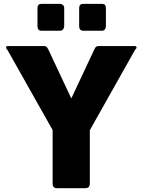

<svg xmlns="http://www.w3.org/2000/svg" viewBox="-20 -983 745 1003"><path d="M352.5 -468.8Q382.8 -533.2 473.6 -726.6Q476.6 -733.4 478.5 -735.4Q481.4 -738.3 483.4 -739.3Q485.4 -741.2 487.3 -741.2Q489.3 -741.2 492.2 -742.2Q556.6 -742.2 684.6 -742.2Q688.5 -742.2 690.4 -740.2Q693.4 -738.3 693.4 -735.4Q693.4 -729.5 685.5 -722.7Q607.4 -583 449.2 -302.7Q449.2 -233.4 449.2 -23.4Q449.2 0 425.8 0Q376 0 276.4 0Q265.6 0 260.7 -5.9Q254.9 -12.7 254.9 -23.4Q254.9 -117.2 254.9 -303.7Q196.3 -408.2 18.6 -722.7Q11.7 -728.5 11.7 -735.4Q11.7 -738.3 13.7 -740.2Q15.6 -742.2 19.5 -742.2Q84 -742.2 211.9 -742.2Q215.8 -741.2 217.8 -741.2Q219.7 -741.2 221.7 -739.3Q223.6 -738.3 225.6 -735.4Q227.5 -733.4 231.4 -726.6Q271.5 -640.6 352.5 -468.8ZM175.8 -941.4Q175.8 -962.9 197.3 -962.9Q229.5 -962.9 294.9 -962.9Q301.8 -962.9 308.6 -957Q315.4 -951.2 315.4 -941.4Q315.4 -910.2 315.4 -846.7Q315.4 -837.9 309.6 -830.1Q303.7 -822.3 294.9 -822.3Q262.7 -822.3 197.3 -822.3Q175.8 -822.3 175.8 -846.7Q175.8 -878.9 175.8 -941.4ZM393.6 -941.4Q393.6 -962.9 416 -962.9Q448.2 -962.9 512.7 -962.9Q533.2 -962.9 533.2 -941.4Q533.2 -910.2 533.2 -846.7Q533.2 -837.9 528.3 -830.1Q522.5 -822.3 512.7 -822.3Q480.5 -822.3 416 -822.3Q393.6 -822.3 393.6 -846.7Q393.6 -878.9 393.6 -941.4Z"/></svg>

Font: Cocogoose
Style: Regular
Weight: 400
Designer: Cosimo Lorenzo Pancini
Version: Version 1.000